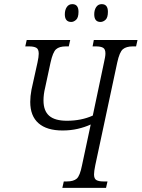

<svg xmlns="http://www.w3.org/2000/svg" viewBox="-20 -907 684 927"><path d="M281 0 288 -31H303Q335 -31 350.5 -44.5Q366 -58 376 -109L418 -306Q390 -293 355.5 -285Q321 -277 282 -277Q206 -277 166 -312Q126 -347 126 -415Q126 -442 132 -474L161 -605Q167 -632 167 -648Q167 -670 155 -676.5Q143 -683 120 -683H102L109 -714H319L312 -683H298Q266 -683 250.5 -669Q235 -655 224 -605L198 -484Q194 -468 192 -452.5Q190 -437 190 -422Q190 -372 217.5 -348Q245 -324 303 -324Q373 -324 428 -349L482 -605Q485 -618 487 -629.5Q489 -641 489 -649Q489 -670 477.5 -676.5Q466 -683 443 -683H427L433 -714H644L637 -683H621Q590 -683 573.5 -669.5Q557 -656 546 -605L440 -109Q437 -94 435.5 -83.5Q434 -73 434 -65Q434 -44 445.5 -37.5Q457 -31 479 -31H499L492 0ZM465 -801Q435 -801 435 -838Q435 -859 444.5 -873Q454 -887 471 -887Q501 -887 501 -850Q501 -822 489.5 -811.5Q478 -801 465 -801ZM324 -801Q293 -801 293 -838Q293 -859 302.5 -873Q312 -887 329 -887Q359 -887 359 -850Q359 -822 347.5 -811.5Q336 -801 324 -801Z"/></svg>

Font: Noto Serif ExtraCondensed Light
Style: Italic
Weight: 300
Width: 2
Italic angle: -12°
Designer: Monotype Design Team
Foundry: Monotype Imaging Inc.
Version: Version 2.014; ttfautohint (v1.8.4.7-5d5b)